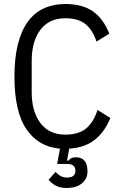

<svg xmlns="http://www.w3.org/2000/svg" viewBox="-20 -730 601 957"><path d="M305 -639Q225 -639 181.5 -581.5Q138 -524 138 -427V-271Q138 -174 181.5 -116.5Q225 -59 305 -59Q373 -59 410 -90.5Q447 -122 466 -182L530 -142Q501 -71 451.5 -32.5Q402 6 325 11L314 70H322Q327 63 335 58.5Q343 54 358 54Q416 54 416 124Q416 145 407.5 160.5Q399 176 385 186.5Q371 197 352.5 202Q334 207 314 207Q276 207 254.5 193.5Q233 180 222 166L257 127Q267 138 280.5 146.5Q294 155 314 155Q356 155 356 121Q356 87 314 87H265L279 11Q172 2 112 -85.5Q52 -173 52 -349Q52 -442 69.5 -510.5Q87 -579 119.5 -623Q152 -667 199 -688.5Q246 -710 305 -710Q391 -710 443 -673.5Q495 -637 525 -562L461 -523Q442 -580 406.5 -609.5Q371 -639 305 -639Z"/></svg>

Font: IBM Plex Sans Condensed
Style: Regular
Weight: 400
Width: 3
Designer: Mike Abbink, Paul van der Laan, Pieter van Rosmalen
Foundry: Bold Monday
Version: Version 1.1